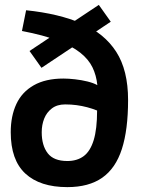

<svg xmlns="http://www.w3.org/2000/svg" viewBox="-20 -758 579 787"><path d="M256 9Q144 9 84 -46.5Q24 -102 24 -216Q24 -282 47 -331.5Q70 -381 118.5 -408.5Q167 -436 240 -436Q261 -436 287.5 -433Q314 -430 338.5 -424Q363 -418 379 -409Q375 -449 359 -482Q343 -515 309 -542Q275 -569 217 -591.5Q159 -614 70 -631L87 -716Q222 -702 315 -661.5Q408 -621 456.5 -545.5Q505 -470 505 -348Q505 -226 479.5 -147Q454 -68 399 -29.5Q344 9 256 9ZM256 -98Q296 -98 323 -118Q350 -138 364 -183.5Q378 -229 378 -305Q358 -313 337 -318.5Q316 -324 294 -327Q272 -330 247 -330Q214 -330 192.5 -313.5Q171 -297 161 -271.5Q151 -246 151 -216Q151 -162 175.5 -130Q200 -98 256 -98ZM150 -480 101 -549 385 -738 434 -669Z"/></svg>

Font: Cairo Play ExtraBold
Style: Regular
Weight: 800
Version: Version 3.119